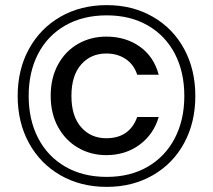

<svg xmlns="http://www.w3.org/2000/svg" viewBox="-20 -724 832 750"><path d="M743 -349Q743 -246 699.5 -165.5Q656 -85 577 -39.5Q498 6 397 6Q295 6 216 -39.5Q137 -85 93 -165.5Q49 -246 49 -349Q49 -452 93 -532.5Q137 -613 216 -658.5Q295 -704 397 -704Q498 -704 577 -658.5Q656 -613 699.5 -532.5Q743 -452 743 -349ZM92 -349Q92 -256 129 -184.5Q166 -113 235 -73Q304 -33 397 -33Q489 -33 557.5 -73Q626 -113 663 -184.5Q700 -256 700 -349Q700 -443 663 -514Q626 -585 557.5 -624.5Q489 -664 397 -664Q304 -664 235 -624.5Q166 -585 129 -514Q92 -443 92 -349ZM178 -350Q178 -280 207 -227.5Q236 -175 285.5 -146.5Q335 -118 395 -118Q470 -118 525 -158.5Q580 -199 600 -267H516Q486 -184 395 -184Q335 -184 297 -227Q259 -270 259 -349Q259 -429 297 -472Q335 -515 395 -515Q439 -515 471 -493.5Q503 -472 516 -432H600Q581 -503 526 -542Q471 -581 395 -581Q335 -581 285.5 -553Q236 -525 207 -472.5Q178 -420 178 -350Z"/></svg>

Font: Poppins A&M
Style: Regular-A&M
Weight: 400
Designer: Ninad Kale (Devanagari), Jonny Pinhorn (Latin)
Foundry: Indian Type Foundry
Version: 4.004